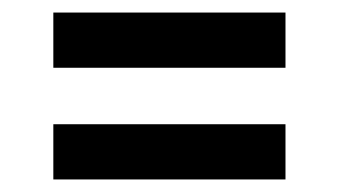

<svg xmlns="http://www.w3.org/2000/svg" viewBox="-20 -493 540 306"><path d="M435 -385H65V-473H435ZM65 -207V-295H435V-207Z"/></svg>

Font: Iosevka Slab Semibold
Style: Regular
Weight: 600
Monospace: yes
Designer: Belleve Invis
Foundry: Belleve Invis
Version: Version 11.1.1; ttfautohint (v1.8.3)